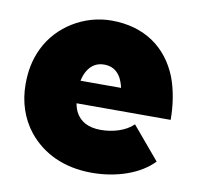

<svg xmlns="http://www.w3.org/2000/svg" viewBox="-65 -596 691 671"><g transform="rotate(10 280.0 -260.0)"><path d="M307 -145C262 -145 233 -162 218 -191C213 -200 210 -211 208 -222H542C542 -273 534 -326 517 -371C478 -469 396 -528 279 -528C181 -528 90 -471 49 -387C28 -344 21 -302 21 -257C21 -193 41 -136 76 -92C126 -30 202 8 302 8C391 8 473 -21 519 -70L422 -185C395 -158 349 -145 307 -145ZM280 -372C307 -372 327 -360 340 -336C345 -326 349 -315 352 -302H208C211 -317 216 -329 222 -339C235 -360 254 -372 280 -372Z"/></g></svg>

Font: Arthouse Owned Black
Style: Regular
Weight: 900
Designer: Jeremy Tribby
Foundry: Tribby Type
Version: Version 1.000;PS 001.000;hotconv 1.0.88;makeotf.lib2.5.64775